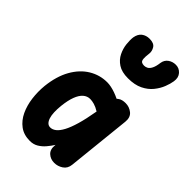

<svg xmlns="http://www.w3.org/2000/svg" viewBox="-266 -1007 1119 1119"><g transform="rotate(45 293.0 -448.0)"><path d="M206 10Q156 10 122 -15.2Q88 -40.5 68.2 -82.2Q48.5 -124 42 -175Q35.5 -226 40.5 -277Q50 -365.5 84.5 -426.8Q119 -488 171 -519.5Q223 -551 284 -551Q299 -551 316.2 -547.5Q333.5 -544 352 -537.5Q370.5 -531 390 -521.5L397.5 -527.5Q407 -535 419.2 -538Q431.5 -541 445 -541Q476.5 -541 500.5 -521.5Q524.5 -502 520.5 -463L479 -66.5Q475.5 -33 450.5 -16.5Q425.5 0 397 0Q366 0 345 -19.2Q324 -38.5 328 -75.5L328.5 -80Q315 -58.5 297.5 -37.8Q280 -17 257.5 -3.5Q235 10 206 10ZM190.5 -262.5Q187.5 -233 188.5 -208.5Q189.5 -184 195.2 -166.2Q201 -148.5 210.8 -139Q220.5 -129.5 234.5 -129.5Q252.5 -129.5 269.8 -143Q287 -156.5 303 -186.2Q319 -216 333.2 -264.8Q347.5 -313.5 359.5 -383.5L360 -386.5Q336.5 -401 317.2 -406.5Q298 -412 282.5 -412Q258.5 -412 239.8 -395.8Q221 -379.5 208.5 -346.5Q196 -313.5 190.5 -262.5ZM352.5 -652.5Q301 -652.5 270.2 -672.8Q239.5 -693 224.5 -723.8Q209.5 -754.5 206 -786.5Q202.5 -818.5 205.5 -842.5Q211 -875 231 -890Q251 -905 278.5 -905Q315.5 -905 328.2 -884.5Q341 -864 338.5 -843Q334.5 -812.5 336 -797Q337.5 -781.5 345.2 -776.2Q353 -771 366.5 -771Q379 -771 390.2 -777.2Q401.5 -783.5 410.2 -800.8Q419 -818 423 -850Q427 -876.5 447.2 -891.2Q467.5 -906 494.5 -906Q522 -906 540.8 -885Q559.5 -864 554 -829.5Q550.5 -806 538.8 -775.8Q527 -745.5 504.2 -717.2Q481.5 -689 444.5 -670.8Q407.5 -652.5 352.5 -652.5Z"/></g></svg>

Font: Edu SA Hand Cursive
Style: Regular
Weight: 400
Designer: Tina and Corey Anderson, Eben Sorkin, Mirko Velimirovic
Foundry: Google for Education
Version: Version 2.000